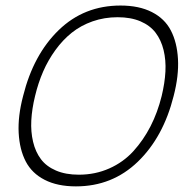

<svg xmlns="http://www.w3.org/2000/svg" viewBox="-20 -660 690 690"><path d="M561 -314.9Q572.3 -361.8 574.5 -402.8Q576.7 -443.8 567.9 -480Q559.1 -516.1 539.3 -542.2Q519.5 -568.4 484.9 -583.3Q450.2 -598.1 402.8 -598.1Q355 -598.1 312.7 -583.3Q270.5 -568.4 238 -542.5Q205.6 -516.6 179.2 -480.2Q152.8 -443.8 135 -402.8Q117.2 -361.8 106 -314.9Q94.7 -268.6 92.5 -227.5Q90.3 -186.5 98.9 -150.4Q107.4 -114.3 127 -88.1Q146.5 -62 181.2 -47.1Q215.8 -32.2 263.2 -32.2Q322.3 -32.2 372.8 -54.7Q423.3 -77.1 459.5 -116.9Q495.6 -156.7 521 -206.3Q546.4 -255.9 561 -314.9ZM604 -314.9Q566.9 -167 475.1 -78.6Q383.3 9.8 252.9 9.8Q186.5 9.8 140.6 -13.7Q94.7 -37.1 72.5 -79.8Q50.3 -122.6 47.1 -182.4Q43.9 -242.2 63 -314.9Q100.1 -463.9 191.2 -552Q282.2 -640.1 413.1 -640.1Q479.5 -640.1 525.6 -616.7Q571.8 -593.3 594 -550.5Q616.2 -507.8 619.6 -448Q623 -388.2 604 -314.9Z"/></svg>

Font: Sinkin Sans 200 X Light Italic
Style: Regular
Weight: 200
Italic angle: -112°
Designer: Keith Bates
Foundry: K-Type
Version: Sinkin Sans (version 1.0)  by Keith Bates   •   © 2014   www